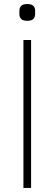

<svg xmlns="http://www.w3.org/2000/svg" viewBox="-20 -931 270 951"><path d="M134 -733V0H96V-733ZM76 -859Q76 -870 76 -880Q77 -895 86 -903Q95 -911 115 -911Q135 -911 144 -903Q153 -895 154 -880Q154 -870 154 -859Q153 -844 144 -836Q135 -828 115 -828Q95 -828 86 -836Q77 -844 76 -859Z"/></svg>

Font: Kreadon
Style: Regular
Weight: 400
Designer: kohakuno
Foundry: StudioGnu
Version: Version 1.000;Glyphs 3.1.2 (3151)